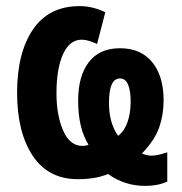

<svg xmlns="http://www.w3.org/2000/svg" viewBox="-20 -577 595 629"><path d="M241 -557Q283 -557 325 -537L298 -433Q285 -439 272 -443Q259 -447 248 -447Q208 -447 186.5 -399.5Q165 -352 165 -272Q165 -199 187 -149Q209 -99 250 -99Q262 -99 270 -103Q236 -157 236 -247Q236 -328 271 -373.5Q306 -419 373 -419Q441 -419 478.5 -373.5Q516 -328 516 -248Q516 -201 501.5 -159.5Q487 -118 445 -74Q449 -72 458.5 -69.5Q468 -67 476 -67Q489 -67 502.5 -70.5Q516 -74 528 -78V18Q497 32 456 32Q388 32 334 -7Q294 10 235 10Q138 10 87 -67Q36 -144 36 -273Q36 -404 88 -480.5Q140 -557 241 -557ZM373 -320Q337 -320 337 -240Q337 -174 367 -132Q387 -147 397.5 -176.5Q408 -206 408 -243Q408 -280 399.5 -300Q391 -320 373 -320Z"/></svg>

Font: Noto Sans ExtraCondensed
Style: Bold
Weight: 700
Width: 2
Designer: Monotype Design Team
Foundry: Monotype Imaging Inc.
Version: Version 2.013; ttfautohint (v1.8.4.7-5d5b)